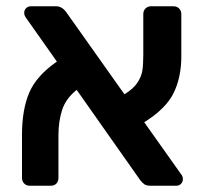

<svg xmlns="http://www.w3.org/2000/svg" viewBox="-20 -591 652 611"><path d="M562 -21C562 -27 560 -32.3 556 -37L439 -202C485 -230.7 516.2 -261.7 532.5 -295C548.8 -328.3 557 -367 557 -411V-546C557 -553.3 554.7 -559.3 550 -564C545.3 -568.7 539.3 -571 532 -571H460C453.3 -571 447.7 -568.7 443 -564C438.3 -559.3 436 -553.3 436 -546V-416C436 -396 435 -379.5 433 -366.5C431 -353.5 425.7 -340.5 417 -327.5C408.3 -314.5 394.7 -302.3 376 -291L191 -552C181.7 -564.7 171 -571 159 -571H78C72 -571 67 -569 63 -565C59 -561 57 -556 57 -550C57 -544.7 59 -539.3 63 -534L161 -395C117.7 -365 88.3 -332 73 -296C57.7 -260 50 -215.3 50 -162V-25C50 -17.7 52.3 -11.7 57 -7C61.7 -2.3 67.3 0 74 0H142C149.3 0 155.2 -2.3 159.5 -7C163.8 -11.7 166 -17.7 166 -25V-161C166 -189.7 169.8 -216.2 177.5 -240.5C185.2 -264.8 200.7 -286.3 224 -305L426 -18C430.7 -12 435.2 -7.5 439.5 -4.5C443.8 -1.5 450 0 458 0H542C547.3 0 552 -2 556 -6C560 -10 562 -15 562 -21Z"/></svg>

Font: Rubik
Style: Regular
Weight: 500
Designer: Hubert & Fischer
Foundry: Hubert & Fischer
Version: Version 1.100